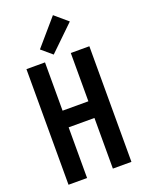

<svg xmlns="http://www.w3.org/2000/svg" viewBox="-179 -1065 858 1147"><g transform="rotate(-20 250.0 -492.0)"><path d="M50 0V-735H168V-428H332V-735H450V0H332V-322H168V0ZM233 -761 166 -818 309 -984 391 -914Z"/></g></svg>

Font: Iosevka SS01
Style: Bold
Weight: 700
Monospace: yes
Designer: Belleve Invis
Foundry: Belleve Invis
Version: 2.3.3; ttfautohint (v1.8.3)